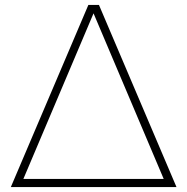

<svg xmlns="http://www.w3.org/2000/svg" viewBox="-20 -760 761 780"><path d="M24 0 339 -740H382L697 0ZM69 -19 60 -33H660L651 -19L354 -720H366Z"/></svg>

Font: Encode Sans SC Expanded Thin
Style: Regular
Weight: 250
Width: 7
Designer: Multiple Designers
Foundry: Impallari Type
Version: Version 3.002